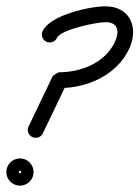

<svg xmlns="http://www.w3.org/2000/svg" viewBox="-31 -549 440 606"><path d="M148.8 -429.4C148.8 -429.4 148.8 -429.4 148.8 -429.4C161.2 -456.2 273.9 -479 301.9 -479C343.2 -479 346.5 -448.6 331.6 -416.6C301.2 -351.3 225.5 -321 157 -321C154.4 -321 149.3 -318.6 144.6 -315.6C139.9 -312.7 135.5 -309.1 134.4 -306.8C109.3 -254.5 84.3 -202.1 59.2 -149.8C53.2 -137.3 58.5 -122.4 70.9 -116.5C83.4 -110.5 98.3 -115.7 104.3 -128.2C104.3 -128.2 104.3 -128.2 104.3 -128.2C129.4 -180.5 154.4 -232.9 179.5 -285.2C180.6 -287.5 173.7 -284 167.1 -279.8C160.6 -275.7 154.4 -271 157 -271C245.2 -271 338.1 -312.2 376.9 -395.4C407.5 -461 380.1 -529 301.9 -529C251.1 -529 127.1 -501.4 103.4 -450.6C97.6 -438.1 103 -423.2 115.5 -417.3C128.1 -411.5 142.9 -416.9 148.8 -429.4ZM25 -6C25 -2.7 35.3 -13 32 -13C28.7 -13 39 -2.7 39 -6C39 -9.3 28.7 1 32 1C35.3 1 25 -9.3 25 -6ZM-11 -6C-11 17.7 8.3 37 32 37C55.7 37 75 17.7 75 -6C75 -29.7 55.7 -49 32 -49C8.3 -49 -11 -29.7 -11 -6Z"/></svg>

Font: FRB American Cursive Guidelines Semibold
Style: Italic
Weight: 600
Italic angle: -25°
Version: Version 2.0;Modular Font Editor K font №1